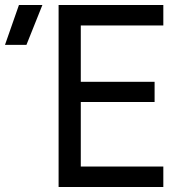

<svg xmlns="http://www.w3.org/2000/svg" viewBox="-135 -750 755 770"><path d="M100 0V-730H520V-648H189V-422H485V-341H189V-82H520V0ZM-115 -570 -59 -730H35L-29 -570Z"/></svg>

Font: Liga JetBrainsMono Nerd Font
Style: Regular
Weight: 400
Designer: Philipp Nurullin, Konstantin Bulenkov
Foundry: JetBrains
Version: Version 2.225; ttfautohint (v1.8.3)